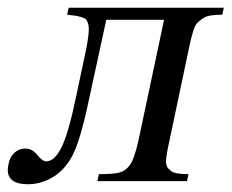

<svg xmlns="http://www.w3.org/2000/svg" viewBox="-29 -467 597 495"><path d="M148 -447H548L544 -429Q511 -429 499 -422.5Q487 -416 478 -406Q469 -396 458 -342L408 -105Q399 -65 399 -50Q399 -45 401 -39Q403 -33 413 -25.5Q423 -18 457 -18L453 0H222L226 -18Q263 -18 278.5 -22Q294 -26 305.5 -41Q317 -56 328 -105L394 -416H245L204 -227Q182 -120 163 -77Q144 -34 111.5 -13Q79 8 43 8Q-9 8 -9 -29Q-9 -36 -7 -44Q-4 -62 8 -73Q20 -84 36 -84Q53 -84 65 -70Q80 -51 90 -51Q112 -51 130 -88Q148 -125 167 -217L188 -316Q200 -369 200 -393Q200 -403 195 -414Q190 -425 144 -429Z"/></svg>

Font: New Athena Unicode
Style: Italic
Weight: 400
Designer: J. Rusten 1997; rev. by R. Hancock 2001, 2002, rev. by D. Mastronarde 2002-2019
Foundry: Society for Classical Studies (formerly American Philological Association)
Version: Version 5.008